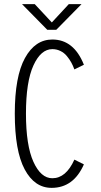

<svg xmlns="http://www.w3.org/2000/svg" viewBox="-20 -897 490 928"><path d="M374 -877 252 -753H208.5L86.5 -877H148L230.5 -788.5L312.5 -877ZM229.5 11Q147 11 99.2 -78.5Q51.5 -168 51.5 -348Q51.5 -527.5 100.8 -616.8Q150 -706 233 -706Q337 -706 385.5 -584L339.5 -561.5Q333 -579.5 324.5 -595Q316 -610.5 303.2 -626Q290.5 -641.5 272.2 -650.5Q254 -659.5 233 -659.5Q177.5 -659.5 141.5 -580.5Q105.5 -501.5 105.5 -348Q105.5 -194.5 141.5 -115Q177.5 -35.5 233 -35.5Q299 -35.5 339.5 -125.5L385.5 -102.5Q335.5 11 229.5 11Z"/></svg>

Font: League Mono Condensed UltraLight
Style: Regular
Weight: 200
Width: 1
Designer: Tyler Finck
Foundry: The League of Moveable Type / Tyler Finck
Version: Version 2.210